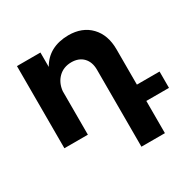

<svg xmlns="http://www.w3.org/2000/svg" viewBox="-165 -711 1091 1089"><g transform="rotate(-30 380.5 -166.5)"><path d="M761.2 -106.9V0H612.8V210.9H459V-293Q459 -343.8 430.7 -373.3Q402.3 -402.8 353 -402.8Q301.3 -402.3 268.3 -369.6Q235.4 -336.9 230 -285.2V0H76.2V-538.1H230V-443.8Q286.1 -542.5 415 -543.9Q505.9 -543.9 559.3 -488.3Q612.8 -432.6 612.8 -337.9V-106.9Z"/></g></svg>

Font: Montserrat arm SemiBold
Style: Regular
Weight: 600
Designer: Julieta Ulanovsky
Foundry: Julieta Ulanovsky
Version: Version 6.000;PS 006.000;hotconv 1.0.88;makeotf.lib2.5.64775